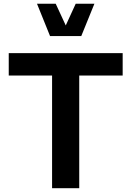

<svg xmlns="http://www.w3.org/2000/svg" viewBox="-20 -988 688 1008"><path d="M396 -591.3H624V-709H25.9V-591.3H253.4V0H396ZM242.7 -798.8H406.7L475.6 -968.3H377.4L325.2 -854.5L272.5 -968.3H174.3Z"/></svg>

Font: Estedad Bold
Style: Regular
Weight: 700
Designer: Amin Abedi
Version: Version 7.3